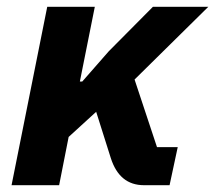

<svg xmlns="http://www.w3.org/2000/svg" viewBox="-20 -545 633 565"><path d="M14 0H154L182 -142L263 -216L306 -80C323 -27 355 0 404 0H479L503 -112H442L376 -311L593 -525H430L300 -394L222 -305H215L259 -525H119Z"/></svg>

Font: Braiins Sans
Style: Bold Italic
Weight: 700
Italic angle: -11.31°
Designer: Mike Abbink, Paul van der Laan, Pieter van Rosmalen, Jiri Chlebus, Lubos Buracinsky
Foundry: Bold Monday, Sudetype
Version: Version 1.000;hotconv 1.0.109;makeotfexe 2.5.65596